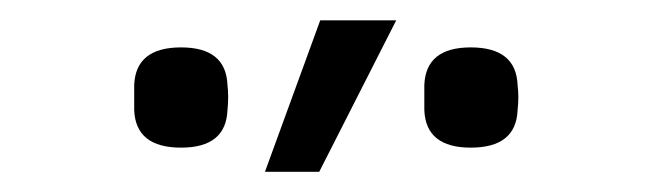

<svg xmlns="http://www.w3.org/2000/svg" viewBox="-20 -753 640 190"><path d="M159.2 -606.9Q114.3 -606.9 112.8 -644V-668.9Q114.3 -706.1 159.2 -706.1Q203.6 -706.1 205.1 -668.9Q206.5 -657.2 205.1 -644Q203.6 -606.9 159.2 -606.9ZM242.2 -583 296.9 -732.9H372.1L295.9 -583ZM399.9 -644V-668.9Q401.4 -706.1 445.8 -706.1Q490.7 -706.1 492.2 -668.9Q493.7 -657.2 492.2 -644Q490.7 -606.9 445.8 -606.9Q401.4 -606.9 399.9 -644Z"/></svg>

Font: Kreadon Light
Style: Regular
Weight: 300
Designer: kohakuno
Foundry: StudioGnu
Version: Version 1.000;Glyphs 3.1.2 (3151)